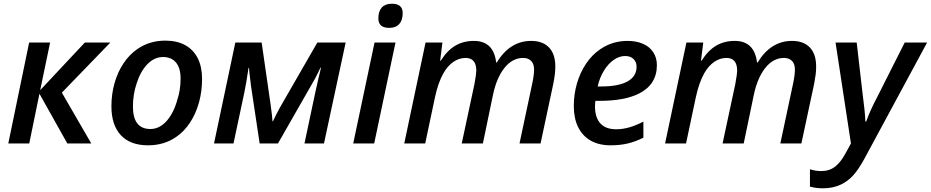

<svg xmlns="http://www.w3.org/2000/svg" viewBox="-20 -769 4989 1029"><path d="M136.2 -541H248.5L195.3 -285.6L434.6 -541H571.3L311.5 -272.5L469.2 0H340.8L191.4 -266.6L136.7 0H24.4Z M577.1 -199.7Q577.1 -264.2 593.8 -323.2Q610.4 -382.3 641.8 -429.4Q673.3 -476.6 716.3 -506.3Q781.7 -551.3 865.7 -551.3Q928.2 -551.3 972.4 -527.1Q1016.6 -502.9 1039.8 -456.8Q1063 -410.6 1063 -345.7Q1063 -279.8 1046.4 -219.7Q1029.8 -159.7 998.5 -112.1Q967.3 -64.5 924.3 -35.2Q859.9 9.8 773.4 9.8Q678.2 9.8 627.7 -44.4Q577.1 -98.6 577.1 -199.7ZM930.7 -235.8Q947.8 -286.6 947.8 -348.6Q947.8 -404.3 923.3 -433.8Q898.9 -463.4 853.5 -463.4Q807.6 -463.4 770.3 -425.3Q732.9 -387.2 711.9 -320.8Q692.4 -262.2 692.4 -198.2Q692.4 -77.6 786.1 -77.6Q834.5 -77.6 872.8 -120.4Q911.1 -163.1 930.7 -235.8Z M1241.2 -541H1382.3L1430.7 -205.6Q1438.5 -149.9 1440.4 -119.1H1442.9Q1456.5 -148.4 1479.5 -191.4L1680.7 -541H1832.5L1716.3 0H1611.8L1669.4 -272L1686.5 -348.1Q1697.3 -391.1 1700.2 -407.2H1697.8Q1687 -383.3 1668.9 -348.6L1469.7 0H1371.6L1324.7 -312L1322.8 -329.1Q1315.9 -378.9 1314.5 -405.3H1312Q1299.3 -317.4 1288.6 -269L1231.4 0H1127Z M1987.3 -541H2099.6L1985.4 0H1873ZM2007.8 -670.4Q2007.8 -709 2026.4 -729Q2044.9 -749 2080.6 -749Q2138.2 -749 2138.2 -698.7Q2138.2 -660.6 2119.6 -640.1Q2101.1 -619.6 2066.4 -619.6Q2036.6 -619.6 2022.2 -632.3Q2007.8 -645 2007.8 -670.4Z M2260.7 -541H2351.1L2338.9 -443.8H2342.3Q2376.5 -498.5 2420.2 -524.2Q2463.9 -549.8 2519.5 -549.8Q2625.5 -549.8 2639.2 -434.1H2642.6Q2677.2 -491.7 2723.6 -520.8Q2770 -549.8 2826.2 -549.8Q2888.7 -549.8 2922.4 -514.6Q2956.1 -479.5 2956.1 -412.6Q2956.1 -390.6 2953.6 -370.6Q2951.2 -350.6 2945.3 -319.8L2877 0H2764.2L2832.5 -321.3Q2842.3 -366.2 2842.3 -397.5Q2842.3 -426.3 2826.7 -442.4Q2811 -458.5 2783.7 -458.5Q2733.9 -458.5 2694.8 -418Q2669.9 -392.1 2651.1 -351.6Q2632.3 -311 2621.6 -258.3L2567.9 0H2454.6L2522.9 -319.3Q2532.7 -374 2532.7 -389.6Q2532.7 -458.5 2475.6 -458.5Q2440.4 -458.5 2409.7 -437.3Q2378.9 -416 2356.4 -376.5Q2328.1 -326.2 2311.5 -249L2258.8 0H2146.5Z M3055.2 -200.2Q3055.2 -263.2 3072 -321.5Q3088.9 -379.9 3120.6 -427.2Q3152.3 -474.6 3195.8 -504.4Q3261.2 -549.8 3343.3 -549.8Q3391.1 -549.8 3426.8 -533.9Q3462.4 -518.1 3481.4 -488.5Q3500.5 -459 3500.5 -419.4Q3500.5 -367.7 3476.1 -329.3Q3451.7 -291 3403.8 -267.1Q3325.7 -228.5 3192.9 -228.5H3170.9Q3168.9 -216.8 3168.9 -198.7Q3168.9 -138.7 3197.8 -107.4Q3226.6 -76.2 3281.7 -76.2Q3316.4 -76.2 3351.8 -86.2Q3387.2 -96.2 3428.2 -117.2V-31.2Q3384.8 -9.3 3343.5 0.2Q3302.2 9.8 3252.4 9.8Q3190.4 9.8 3146.2 -15.1Q3102.1 -40 3078.6 -87.4Q3055.2 -134.8 3055.2 -200.2ZM3391.6 -411.1Q3391.6 -436.5 3375.5 -452.6Q3359.4 -468.8 3330.6 -468.8Q3298.8 -468.8 3268.8 -447.8Q3238.8 -426.8 3216.1 -389.4Q3193.4 -352.1 3183.1 -305.7H3202.6Q3295.4 -305.7 3343.5 -332.8Q3391.6 -359.9 3391.6 -411.1Z M3658.7 -541H3749L3736.8 -443.8H3740.2Q3774.4 -498.5 3818.1 -524.2Q3861.8 -549.8 3917.5 -549.8Q4023.4 -549.8 4037.1 -434.1H4040.5Q4075.2 -491.7 4121.6 -520.8Q4168 -549.8 4224.1 -549.8Q4286.6 -549.8 4320.3 -514.6Q4354 -479.5 4354 -412.6Q4354 -390.6 4351.6 -370.6Q4349.1 -350.6 4343.3 -319.8L4274.9 0H4162.1L4230.5 -321.3Q4240.2 -366.2 4240.2 -397.5Q4240.2 -426.3 4224.6 -442.4Q4209 -458.5 4181.6 -458.5Q4131.8 -458.5 4092.8 -418Q4067.9 -392.1 4049.1 -351.6Q4030.3 -311 4019.5 -258.3L3965.8 0H3852.5L3920.9 -319.3Q3930.7 -374 3930.7 -389.6Q3930.7 -458.5 3873.5 -458.5Q3838.4 -458.5 3807.6 -437.3Q3776.9 -416 3754.4 -376.5Q3726.1 -326.2 3709.5 -249L3656.7 0H3544.4Z M4320.8 231V138.2Q4351.1 147.9 4381.3 147.9Q4424.8 147.9 4455.6 124Q4483.9 102.5 4508.8 57.6L4540.5 0L4458 -541H4571.3L4602.5 -270.5Q4616.7 -165 4617.7 -118.2H4622.6Q4642.1 -175.3 4683.1 -252.4L4828.6 -541H4948.7L4610.4 85.9Q4578.6 143.1 4550.3 173.3Q4522 203.6 4485.4 220.7Q4444.3 240.2 4389.6 240.2Q4352.5 240.2 4320.8 231Z"/></svg>

Font: Viking Open Sans Light
Style: Bold Italic
Weight: 600
Italic angle: -12°
Foundry: Ascender Corporation
Version: Version 2.000